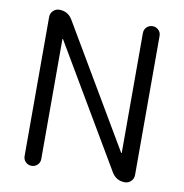

<svg xmlns="http://www.w3.org/2000/svg" viewBox="-81 -807 849 884"><g transform="rotate(10 343.0 -365.0)"><path d="M85 -39V-689Q85 -706 97 -718Q109 -730 126 -730Q167 -730 188 -694L520 -131Q520 -130 522 -130Q523 -130 523 -131V-691Q523 -708 534.5 -719Q546 -730 562 -730Q578 -730 589.5 -719Q601 -708 601 -691V-41Q601 -24 589 -12Q577 0 560 0Q519 0 498 -36L166 -599Q166 -600 164 -600Q163 -600 163 -599V-39Q163 -22 151.5 -11Q140 0 124 0Q108 0 96.5 -11Q85 -22 85 -39Z"/></g></svg>

Font: Rounded Mplus 1c
Style: Regular
Weight: 400
Version: Version 1.059.20150529